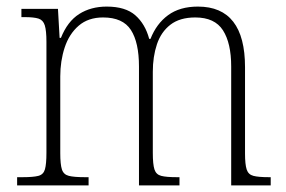

<svg xmlns="http://www.w3.org/2000/svg" viewBox="-20 -563 868 583"><path d="M32 0V-25H49Q81 -25 96.5 -29Q112 -33 116.5 -49Q121 -65 121 -99V-436Q121 -470 116 -486Q111 -502 97 -506.5Q83 -511 55 -511H45V-536H156L161 -448H165Q185 -498 220.5 -520.5Q256 -543 304 -543Q361 -543 391 -516.5Q421 -490 433 -445H437Q455 -491 490.5 -517Q526 -543 581 -543Q724 -543 724 -359V-97Q724 -64 729 -48.5Q734 -33 749.5 -29Q765 -25 796 -25H802V0H682V-361Q682 -432 657 -471Q632 -510 573 -510Q526 -510 497.5 -488Q469 -466 456.5 -428.5Q444 -391 444 -345V-99Q444 -64 449 -48.5Q454 -33 469.5 -29Q485 -25 516 -25H525V0H402V-361Q402 -434 377.5 -472Q353 -510 293 -510Q248 -510 219 -485Q190 -460 176.5 -419Q163 -378 163 -331V-98Q163 -64 168 -48.5Q173 -33 189 -29Q205 -25 237 -25H249V0Z"/></svg>

Font: Noto Serif Khmer SemiCondensed ExtraLight
Style: Regular
Weight: 200
Width: 4
Designer: Danh Hong and the Monotype Design Team
Foundry: Monotype Imaging Inc.
Version: Version 2.004; ttfautohint (v1.8.4.7-5d5b)